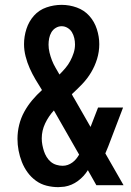

<svg xmlns="http://www.w3.org/2000/svg" viewBox="-20 -763 540 791"><path d="M220 8Q196 8 172 2Q148 -4 128 -18.5Q108 -33 93.5 -53Q79 -73 70 -96Q61 -119 56.5 -143Q52 -167 52 -191Q52 -220 59 -248.5Q66 -277 80 -302.5Q94 -328 112.5 -350Q131 -372 153 -392Q139 -414 126 -436Q113 -458 102.5 -481.5Q92 -505 85.5 -530.5Q79 -556 79 -581Q79 -613 89 -644Q99 -675 120 -698.5Q141 -722 171.5 -732.5Q202 -743 234 -743Q266 -743 296.5 -732Q327 -721 348 -697.5Q369 -674 379 -643Q389 -612 389 -581Q389 -550 380 -520.5Q371 -491 355.5 -465Q340 -439 319 -417Q298 -395 276 -375Q278 -370 280.5 -366Q283 -362 286 -357L353 -240L384 -320H487L426 -160Q423 -153 420 -145.5Q417 -138 414 -131L489 0H377L342 -62Q326 -36 301 -17.5Q276 1 246 6L234 7ZM225 -456Q238 -469 249.5 -482.5Q261 -496 269.5 -512Q278 -528 283.5 -545Q289 -562 289 -580Q289 -593 286 -606Q283 -619 276.5 -630Q270 -641 258.5 -648Q247 -655 234 -655Q221 -655 209.5 -648Q198 -641 191.5 -629.5Q185 -618 182.5 -605Q180 -592 180 -579Q180 -563 184 -546.5Q188 -530 194 -514.5Q200 -499 208.5 -484.5Q217 -470 225 -456ZM238 -80Q249 -80 259 -83.5Q269 -87 278 -93.5Q287 -100 293.5 -108Q300 -116 306 -126L202 -308Q180 -284 166 -254.5Q152 -225 152 -193Q152 -179 154.5 -166Q157 -153 161 -140.5Q165 -128 172 -116.5Q179 -105 189 -96.5Q199 -88 212 -84Q225 -80 238 -80Z"/></svg>

Font: Iosevka SS18 Semibold
Style: Regular
Weight: 600
Monospace: yes
Designer: Belleve Invis
Foundry: Belleve Invis
Version: Version 25.1.1; ttfautohint (v1.8.4)